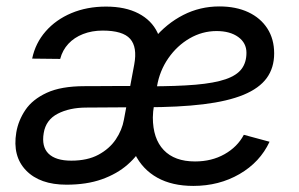

<svg xmlns="http://www.w3.org/2000/svg" viewBox="-20 -578 948 609"><path d="M190.9 7.8Q106.4 7.8 62.7 -37.4Q19 -82.5 31.7 -158.2Q38.1 -195.8 60.5 -229.2Q83 -262.7 128.4 -283.7Q173.8 -304.7 248.5 -304.7Q274.9 -304.7 298.6 -304.9Q322.3 -305.2 349.9 -305.2Q377.4 -305.2 415 -305.2L409.2 -237.8Q371.1 -237.8 330.6 -237.3Q290 -236.8 254.4 -236.8Q200.7 -236.8 163.1 -217.3Q125.5 -197.8 118.7 -156.2Q111.3 -112.8 134 -90.6Q156.7 -68.4 206.1 -68.4Q257.3 -68.4 292.2 -87.2Q327.1 -106 347.2 -135.7Q367.2 -165.5 373 -198.2L405.8 -373.5Q416 -428.7 392.8 -454.8Q369.6 -481 305.7 -481Q271.5 -481 243.4 -470Q215.3 -459 196.8 -439Q178.2 -418.9 170.9 -391.1L82 -392.1Q92.3 -441.4 124.8 -478.5Q157.2 -515.6 206.5 -536.4Q255.9 -557.1 316.4 -557.1Q377.4 -557.1 419.2 -535.4Q460.9 -513.7 479.5 -474.6Q498 -435.5 489.3 -383.8L446.3 -124L438 -123.5Q418.5 -85.4 384.8 -55.9Q351.1 -26.4 303 -9.3Q254.9 7.8 190.9 7.8ZM593.3 11.7Q525.9 11.7 479 -14.4Q432.1 -40.5 407.7 -89.8Q383.3 -139.2 383.3 -207.5Q383.3 -280.3 405.8 -343.8Q428.2 -407.2 468.3 -455.3Q508.3 -503.4 561.3 -530.5Q614.3 -557.6 675.8 -557.6Q728.5 -557.6 767.6 -539.3Q806.6 -521 828.1 -487.5Q849.6 -454.1 849.6 -408.7Q849.6 -362.8 825.9 -330.3Q802.2 -297.9 752.4 -277.3Q702.6 -256.8 625 -247.3Q547.4 -237.8 439 -237.8L450.7 -304.2Q540 -304.2 600.1 -309.3Q660.2 -314.5 695.6 -326.7Q731 -338.9 746.3 -359.4Q761.7 -379.9 761.7 -410.6Q761.7 -441.9 735.6 -460.7Q709.5 -479.5 667 -479.5Q621.6 -479.5 581.5 -456.3Q541.5 -433.1 513.9 -393.3Q486.3 -353.5 478 -304.2Q472.7 -271.5 469.7 -252.9Q466.8 -234.4 465.8 -224.1Q464.8 -213.9 464.8 -205.6Q464.8 -138.2 499.3 -102.1Q533.7 -65.9 598.6 -65.9Q651.4 -65.9 692.1 -88.9Q732.9 -111.8 753.4 -150.4L835 -128.4Q804.7 -63.5 739.7 -25.9Q674.8 11.7 593.3 11.7Z"/></svg>

Font: Adwaita Sans
Style: Italic
Weight: 400
Italic angle: -9.39999°
Designer: Rasmus Andersson
Foundry: rsms
Version: Version 4.001;git-9221beed3